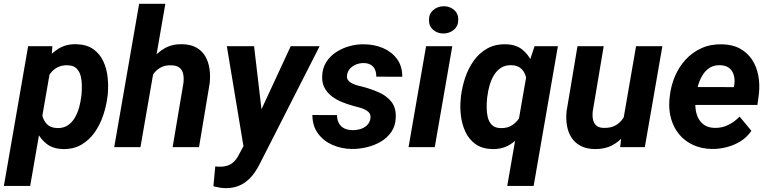

<svg xmlns="http://www.w3.org/2000/svg" viewBox="-54 -770 4020 1005"><path d="M211.9 -418.9 104 203.1H-33.7L93.3 -528.3H220.2ZM509.8 -272.9 508.3 -262.7Q502.4 -214.8 486.1 -166Q469.7 -117.2 441.4 -76.9Q413.1 -36.6 371.6 -12.5Q330.1 11.7 273.9 10.3Q224.6 8.8 191.9 -15.6Q159.2 -40 140.6 -78.4Q122.1 -116.7 114.7 -161.1Q107.4 -205.6 108.9 -246.1L112.3 -273.4Q119.6 -317.9 137.7 -365Q155.8 -412.1 184.6 -451.9Q213.4 -491.7 253.4 -515.9Q293.5 -540 345.7 -538.6Q399.9 -537.1 434.3 -512.7Q468.8 -488.3 486.8 -449.2Q504.9 -410.2 509.5 -364Q514.2 -317.9 509.8 -272.9ZM371.1 -263.2 372.6 -273.4Q374.5 -294.9 374.5 -321Q374.5 -347.2 368.7 -371.1Q362.8 -395 347.2 -411.1Q331.5 -427.2 302.2 -428.2Q272.5 -429.7 250 -418.9Q227.5 -408.2 212.2 -388.9Q196.8 -369.6 187 -345.2Q177.2 -320.8 172.9 -294.9L163.1 -226.6Q160.6 -196.8 167 -167.7Q173.3 -138.7 192.1 -119.6Q210.9 -100.6 246.6 -99.6Q278.8 -99.1 301.3 -114.3Q323.7 -129.4 338.1 -154.5Q352.5 -179.7 360.4 -208.5Q368.2 -237.3 371.1 -263.2Z M811.5 -750 681.2 0H543.9L674.3 -750ZM711.9 -282.7 676.3 -282.2Q681.6 -327.1 697.5 -373Q713.4 -418.9 740.7 -456.8Q768.1 -494.6 807.9 -517.3Q847.7 -540 900.4 -538.6Q944.8 -537.6 974.4 -520.8Q1003.9 -503.9 1020.5 -475.3Q1037.1 -446.8 1042.5 -410.4Q1047.9 -374 1043.5 -334L987.8 0H849.6L906.2 -335.4Q909.2 -361.3 905 -382.1Q900.9 -402.8 886 -415.3Q871.1 -427.7 842.3 -428.2Q810.5 -429.2 787.8 -417Q765.1 -404.8 749.5 -383.5Q733.9 -362.3 725.1 -336.2Q716.3 -310.1 711.9 -282.7Z M1253.9 -66.9 1467.8 -528.3H1619.1L1309.6 80.1Q1295.9 108.9 1278.6 133.5Q1261.2 158.2 1239.3 176.5Q1217.3 194.8 1189.9 204.8Q1162.6 214.8 1128.4 214.8Q1111.3 214.8 1095.2 211.9Q1079.1 209 1063 205.1L1072.8 101.1Q1078.1 101.6 1083.3 102.1Q1088.4 102.5 1093.3 102.5Q1117.7 103 1136.5 96.9Q1155.3 90.8 1169.4 77.4Q1183.6 64 1194.8 42.5ZM1275.9 -528.3 1321.8 -138.2 1315.4 3.9 1223.6 14.6 1133.3 -528.3Z M1884.8 -148.9Q1888.7 -172.4 1873 -185.3Q1857.4 -198.2 1834.7 -205.1Q1812 -211.9 1795.4 -215.8Q1766.1 -223.6 1736.6 -235.6Q1707 -247.6 1683.1 -265.6Q1659.2 -283.7 1645 -309.8Q1630.9 -335.9 1632.3 -371.6Q1633.8 -414.1 1654.1 -445.6Q1674.3 -477.1 1706.5 -497.8Q1738.8 -518.6 1776.9 -528.8Q1814.9 -539.1 1852.5 -538.1Q1905.3 -537.6 1950.4 -518.6Q1995.6 -499.5 2023.7 -461.9Q2051.8 -424.3 2051.8 -368.2L1915.5 -368.7Q1916 -390.1 1908.7 -406.2Q1901.4 -422.4 1886.2 -431.2Q1871.1 -439.9 1847.7 -439.9Q1829.1 -439.9 1810.8 -432.9Q1792.5 -425.8 1779.3 -412.1Q1766.1 -398.4 1762.7 -378.4Q1759.8 -361.8 1767.6 -351.1Q1775.4 -340.3 1788.6 -333.7Q1801.8 -327.1 1816.4 -323Q1831.1 -318.8 1842.8 -316.4Q1885.7 -305.2 1926.8 -287.6Q1967.8 -270 1993.7 -238.5Q2019.5 -207 2017.6 -154.8Q2016.1 -110.4 1994.1 -78.9Q1972.2 -47.4 1937.7 -27.6Q1903.3 -7.8 1863.5 1.2Q1823.7 10.3 1785.6 9.8Q1732.4 8.8 1685.8 -11.7Q1639.2 -32.2 1610.4 -71.5Q1581.5 -110.8 1581.1 -168L1710 -167.5Q1710.4 -142.1 1720.2 -124.5Q1730 -106.9 1748.3 -97.9Q1766.6 -88.9 1792 -88.9Q1812 -88.4 1831.8 -94.2Q1851.6 -100.1 1866.2 -113.5Q1880.9 -127 1884.8 -148.9Z M2313.5 -528.3 2221.7 0H2084.5L2176.3 -528.3ZM2191.4 -663.6Q2190.4 -696.8 2213.1 -716.8Q2235.8 -736.8 2268.1 -737.3Q2298.8 -737.8 2321.8 -719Q2344.7 -700.2 2344.7 -668.5Q2345.7 -635.3 2322.8 -615.2Q2299.8 -595.2 2268.1 -594.7Q2237.3 -594.2 2214.6 -612.8Q2191.9 -631.3 2191.4 -663.6Z M2601.1 203.1 2710.9 -428.2 2744.1 -528.3H2866.2L2739.3 203.1ZM2357.9 -255.4 2358.9 -265.6Q2364.7 -314.9 2381.1 -363.8Q2397.5 -412.6 2426 -452.6Q2454.6 -492.7 2496.8 -516.4Q2539.1 -540 2596.2 -538.1Q2646.5 -536.6 2678.7 -511.5Q2710.9 -486.3 2729 -446.5Q2747.1 -406.7 2753.7 -361.3Q2760.3 -315.9 2758.3 -274.4L2755.9 -251.5Q2748 -207 2730 -160.6Q2711.9 -114.3 2682.6 -75Q2653.3 -35.6 2613.3 -12Q2573.2 11.7 2522 10.3Q2469.2 8.8 2434.8 -15.9Q2400.4 -40.5 2382.1 -80.1Q2363.8 -119.6 2358.4 -165.5Q2353 -211.4 2357.9 -255.4ZM2497.1 -266.1 2495.6 -255.9Q2493.7 -234.4 2493.4 -208.3Q2493.2 -182.1 2498.8 -157.7Q2504.4 -133.3 2519.8 -116.9Q2535.2 -100.6 2564.5 -99.6Q2603 -97.7 2629.6 -116.5Q2656.2 -135.3 2672.1 -165.8Q2688 -196.3 2694.3 -230L2703.6 -294.4Q2705.6 -317.4 2703.6 -340.8Q2701.7 -364.3 2693.1 -383.8Q2684.6 -403.3 2667.5 -415.8Q2650.4 -428.2 2622.6 -428.7Q2590.3 -429.7 2567.6 -414.6Q2544.9 -399.4 2530.5 -374.8Q2516.1 -350.1 2508.1 -321.3Q2500 -292.5 2497.1 -266.1Z M3207 -133.8 3275.4 -528.3H3413.1L3321.3 0H3192.4ZM3238.3 -235.4 3277.8 -236.3Q3272.5 -189.9 3257.3 -145.5Q3242.2 -101.1 3215.8 -65.4Q3189.5 -29.8 3150.4 -9.3Q3111.3 11.2 3058.1 10.3Q3014.6 9.3 2984.9 -6.6Q2955.1 -22.5 2937.5 -49.6Q2919.9 -76.7 2913.8 -111.8Q2907.7 -147 2911.6 -187L2968.8 -528.3H3106L3048.3 -185.1Q3046.9 -168.5 3048.3 -153.6Q3049.8 -138.7 3056.2 -127Q3062.5 -115.2 3074.2 -108.2Q3085.9 -101.1 3105.5 -100.6Q3147 -99.1 3174.3 -117.4Q3201.7 -135.7 3217 -167Q3232.4 -198.2 3238.3 -235.4Z M3672.4 9.8Q3618.2 8.8 3574.7 -11Q3531.2 -30.8 3502.2 -65.4Q3473.1 -100.1 3459.5 -146Q3445.8 -191.9 3449.7 -244.6L3451.7 -264.6Q3457.5 -319.8 3478.5 -369.6Q3499.5 -419.4 3534.7 -457.8Q3569.8 -496.1 3617.9 -517.8Q3666 -539.6 3725.1 -538.1Q3780.3 -537.1 3819.3 -515.6Q3858.4 -494.1 3882.3 -458Q3906.2 -421.9 3915 -375.7Q3923.8 -329.6 3918.5 -279.3L3910.6 -220.7H3502.4L3517.6 -314.5L3787.1 -314L3789.6 -326.2Q3793.5 -353 3787.1 -376.2Q3780.8 -399.4 3763.2 -413.6Q3745.6 -427.7 3716.3 -428.7Q3682.6 -429.7 3659.7 -414.6Q3636.7 -399.4 3622.1 -374.5Q3607.4 -349.6 3599.6 -320.6Q3591.8 -291.5 3588.4 -264.6L3586.4 -245.1Q3584 -219.2 3587.9 -193.6Q3591.8 -168 3603.3 -147.5Q3614.7 -127 3635 -114.3Q3655.3 -101.6 3686 -100.6Q3725.1 -99.6 3758.1 -116Q3791 -132.3 3817.4 -159.7L3878.9 -85.4Q3856.9 -52.2 3823 -31Q3789.1 -9.8 3750 0.2Q3710.9 10.3 3672.4 9.8Z"/></svg>

Font: Roboto
Style: Bold Italic
Weight: 700
Italic angle: -12°
Designer: Christian Robertson
Foundry: Google
Version: Version 3.0